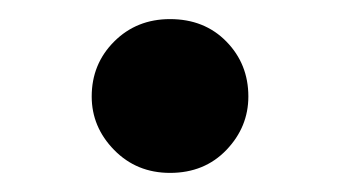

<svg xmlns="http://www.w3.org/2000/svg" viewBox="-20 -360 355 201"><path d="M76 -259Q76 -227 99.5 -203Q123 -179 158 -179Q194 -179 217 -203Q240 -227 240 -259Q240 -293 217 -316.5Q194 -340 158 -340Q123 -340 99.5 -316.5Q76 -293 76 -259Z"/></svg>

Font: Jost SemiBold
Style: Regular
Weight: 600
Version: Version 3.710